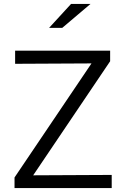

<svg xmlns="http://www.w3.org/2000/svg" viewBox="-20 -958 640 978"><path d="M54 0V-54L446 -635L57 -633V-700H541V-646L149 -65L549 -67V0ZM230 -816 342 -938H441L297 -816Z"/></svg>

Font: Red Hat Mono VF Light
Style: Regular
Weight: 300
Monospace: yes
Designer: Pentagram, MCKL
Foundry: Pentagram, MCKL
Version: Version 1.023